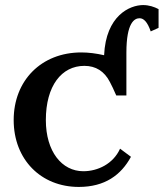

<svg xmlns="http://www.w3.org/2000/svg" viewBox="-20 -723 646 758"><path d="M439 -346H479V-515C479 -634 511 -651 531 -651C547 -651 562 -637 575 -599L606 -613V-687C589 -696 568 -703 545 -703C492 -703 398 -661 391 -505C360 -512 330 -516 301 -516C143 -516 34 -405 34 -249C34 -93 142 15 291 15C394 15 458 -32 497 -104L454 -136C427 -76 366 -47 309 -47C224 -47 161 -125 161 -249C161 -384 223 -463 313 -463C358 -463 392 -442 414 -399C421 -385 428 -372 439 -346Z"/></svg>

Font: LT Superior Serif Semibold
Style: Regular
Weight: 600
Designer: Daniel Lyons
Foundry: LyonsType
Version: Version 2.120;FEAKit 1.0